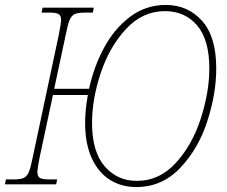

<svg xmlns="http://www.w3.org/2000/svg" viewBox="-41 -745 917 776"><path d="M303 -248Q303 -300 314 -361H173L119 -108Q110 -61 110 -51Q110 -32 120 -26Q130 -20 156 -20H190L186 0H-21L-17 -20H16Q42 -20 55 -26Q68 -32 75.5 -49.5Q83 -67 91 -108L197 -606Q206 -653 206 -663Q206 -682 196 -688Q186 -694 160 -694H127L131 -714H338L334 -694H300Q274 -694 261 -688Q248 -682 240.5 -664.5Q233 -647 225 -606L178 -386H319Q338 -475 379.5 -552Q421 -629 484.5 -677Q548 -725 629 -725Q718 -725 775.5 -661Q833 -597 833 -468Q833 -367 797 -255.5Q761 -144 687.5 -66.5Q614 11 510 11Q450 11 403.5 -18Q357 -47 330 -105.5Q303 -164 303 -248ZM805 -468Q805 -585 755.5 -642.5Q706 -700 626 -700Q535 -700 468 -627.5Q401 -555 366 -449.5Q331 -344 331 -248Q331 -132 382 -73Q433 -14 511 -14Q604 -14 670.5 -87.5Q737 -161 771 -267.5Q805 -374 805 -468Z"/></svg>

Font: Noto Serif NarrowThin
Style: Italic
Weight: 250
Width: 4
Italic angle: -12°
Designer: Monotype Design Team
Foundry: Monotype Imaging Inc.
Version: Version 1.001